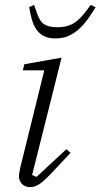

<svg xmlns="http://www.w3.org/2000/svg" viewBox="-20 -757 413 789"><path d="M104 12Q84 12 71 -0.5Q58 -13 58 -33Q58 -41 60 -51Q62 -61 64 -71L162 -468H74L80 -493L233 -520L112 -38L130 -30L253 -144L270 -129L192 -46Q160 -12 141 0Q122 12 104 12ZM208 -599Q178 -599 159 -609.5Q140 -620 128.5 -637.5Q117 -655 110.5 -678.5Q104 -702 100 -728L120 -737L132 -703Q143 -669 162 -657Q181 -645 216 -645Q251 -645 276 -657.5Q301 -670 328 -704L353 -737L373 -727Q357 -701 340.5 -678Q324 -655 304.5 -637.5Q285 -620 261.5 -609.5Q238 -599 208 -599Z"/></svg>

Font: IBM Plex Serif Light
Style: Italic
Weight: 300
Italic angle: -14°
Designer: Mike Abbink, Paul van der Laan, Pieter van Rosmalen
Foundry: Bold Monday
Version: Version 3.001